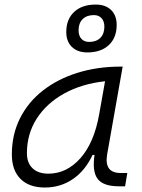

<svg xmlns="http://www.w3.org/2000/svg" viewBox="-20 -816 626 846"><path d="M177.7 10.3Q108.4 10.3 70.3 -27.8Q32.2 -65.9 32.2 -135.3Q32.2 -223.1 68.1 -294.7Q104 -366.2 168.9 -417Q233.9 -467.8 321.3 -495.1Q408.7 -522.5 511.2 -522.5H520.5L452.1 -135.7Q438 -53.7 511.7 -53.7H541L531.2 4.9H504.4Q435.1 4.9 410.4 -27.6Q385.7 -60.1 396.5 -133.3H387.7Q355.5 -64 301 -26.9Q246.6 10.3 177.7 10.3ZM192.9 -50.8Q273.9 -50.8 334.5 -119.1Q395 -187.5 417 -312.5L442.9 -458Q339.8 -446.8 262.2 -403.6Q184.6 -360.4 141.6 -293Q98.6 -225.6 98.6 -141.1Q98.6 -98.1 123.5 -74.5Q148.4 -50.8 192.9 -50.8ZM364.7 -585Q321.8 -585 296.9 -609.1Q272 -633.3 272 -674.8Q272 -731 306.6 -763.4Q341.3 -795.9 401.9 -795.9Q444.8 -795.9 469.5 -772Q494.1 -748 494.1 -706.1Q494.1 -649.9 459.5 -617.4Q424.8 -585 364.7 -585ZM373 -631.3Q404.3 -631.3 422.1 -649.2Q439.9 -667 439.9 -698.2Q439.9 -722.2 427.5 -735.8Q415 -749.5 393.6 -749.5Q362.3 -749.5 344.2 -731.7Q326.2 -713.9 326.2 -682.6Q326.2 -658.7 338.6 -645Q351.1 -631.3 373 -631.3Z"/></svg>

Font: Cascadia Code Light
Style: Italic
Weight: 300
Italic angle: -10°
Monospace: yes
Designer: Aaron Bell
Foundry: Saja Typeworks
Version: Version 2404.023; ttfautohint (v1.8.4)